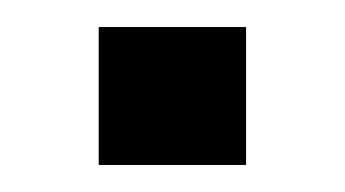

<svg xmlns="http://www.w3.org/2000/svg" viewBox="-20 -122 255 142"><path d="M53 0H162V-102H53Z"/></svg>

Font: Hermeneus One
Style: Regular
Weight: 400
Designer: Rodrigo Fuenzalida, Pablo Impallari
Foundry: Pablo Impallari, Rodrigo Fuenzalida
Version: Version 1.002